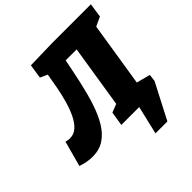

<svg xmlns="http://www.w3.org/2000/svg" viewBox="-263 -893 1276 1276"><g transform="rotate(-45 375.0 -255.0)"><path d="M74 15Q25 15 -32 -4L17 -184Q36 -178 54 -178Q92 -178 120 -203.5Q148 -229 169 -272Q190 -315 205 -368Q220 -421 230.5 -476.5Q241 -532 249 -582L198 -605L213 -705L415 -710H782L767 -610L702 -580L630 -126L686 -100L670 0H358L374 -100L433 -123L503 -565H400Q382 -472 363 -386.5Q344 -301 320 -228Q296 -155 263 -100.5Q230 -46 184 -15.5Q138 15 74 15ZM529 -153 727 -101 721 -51 591 200H479L526 0H505Z"/></g></svg>

Font: Bitter Black
Style: Italic
Weight: 900
Italic angle: -9°
Designer: Sol Matas, and Bitter project Authors
Foundry: Sol Matas
Version: Version 2.001